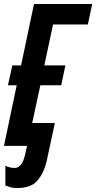

<svg xmlns="http://www.w3.org/2000/svg" viewBox="-22 -734 484 966"><path d="M66 212Q135 212 167 173.5Q199 135 212 80L254 -115H140L181 -305H286L307 -405H201L245 -611H420L442 -714H149L84 -405H40L18 -305H62L-2 0H114L104 45Q89 111 51 111Q28 111 5 100V199Q17 204 30 208Q43 212 66 212Z"/></svg>

Font: Noto Sans Display Condensed
Style: Bold Italic
Weight: 700
Width: 3
Designer: Monotype Design team
Foundry: Monotype Imaging Inc.
Version: 1.000